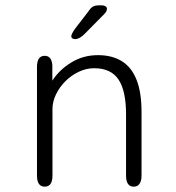

<svg xmlns="http://www.w3.org/2000/svg" viewBox="-20 -694 659 719"><path d="M481 5Q452 5 452 -36.5V-266.5Q452 -354 423.8 -396.2Q395.5 -438.5 332.5 -438.5Q303 -438.5 275 -425.2Q247 -412 225 -390Q203 -368 189.8 -340.8Q176.5 -313.5 176.5 -285.5V-36.5Q176.5 5 147.5 5Q118.5 5 118.5 -36.5V-443.5Q118.5 -485 147.5 -485Q173 -485 176 -450.5V-392Q202 -432.5 246.8 -460Q291.5 -487.5 347 -487.5Q399.5 -487.5 436 -465Q472.5 -442.5 491.2 -395.5Q510 -348.5 510 -275V-36.5Q510 -16.5 502.5 -5.8Q495 5 481 5ZM261 -547.5Q257 -547.5 252 -549.8Q247 -552 247 -558.5Q247 -566.5 261.5 -587L310.5 -650.5Q319.5 -664.5 327.8 -669.2Q336 -674 351.5 -674H361Q369.5 -674 375 -670.5Q380.5 -667 380.5 -661Q380.5 -651 369 -640L297.5 -567.5Q287 -557 278 -552.2Q269 -547.5 261 -547.5Z"/></svg>

Font: Sono ExtraLight Monospace Light
Style: Regular
Weight: 300
Version: Version 2.112